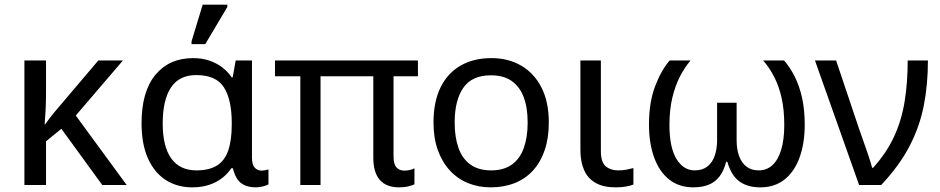

<svg xmlns="http://www.w3.org/2000/svg" viewBox="-20 -796 4042 826"><path d="M509 -536 306 -299 525 0H420L244 -242L178 -188V0H85V-536H178V-397Q178 -357 176 -319Q174 -281 172 -261H174Q183 -274 193.5 -287.5Q204 -301 213 -312L403 -536Z M807 10Q743 10 694 -21Q645 -52 617 -113.5Q589 -175 589 -266Q589 -402 648.5 -474Q708 -546 811 -546Q849 -546 880 -535.5Q911 -525 935.5 -506.5Q960 -488 977 -463H981L994 -536H1064V-118Q1064 -87 1076 -74.5Q1088 -62 1105 -62Q1113 -62 1122 -64Q1131 -66 1135 -67V-3Q1130 0 1121 3Q1112 6 1101 8Q1090 10 1079 10Q1042 10 1017.5 -8Q993 -26 982 -72H975Q959 -48 935 -29.5Q911 -11 879 -0.5Q847 10 807 10ZM825 -63Q880 -63 913.5 -84Q947 -105 962 -149Q977 -193 977 -261V-267Q977 -367 943.5 -420Q910 -473 824 -473Q751 -473 715.5 -419.5Q680 -366 680 -265Q680 -165 717 -114Q754 -63 825 -63ZM804 -606V-618L852 -776H958V-766L863 -606Z M1697 10Q1642 10 1614 -22Q1586 -54 1586 -118V-468H1359V0H1272V-468H1163V-536H1778V-468H1673V-124Q1673 -89 1686 -75.5Q1699 -62 1719 -62Q1733 -62 1744.5 -65Q1756 -68 1763 -72V-3Q1755 1 1737.5 5.5Q1720 10 1697 10Z M2341 -269Q2341 -202 2323.5 -150.5Q2306 -99 2273.5 -63Q2241 -27 2194.5 -8.5Q2148 10 2091 10Q2038 10 1993 -8.5Q1948 -27 1915 -63Q1882 -99 1863.5 -150.5Q1845 -202 1845 -269Q1845 -358 1875 -419.5Q1905 -481 1961 -513.5Q2017 -546 2094 -546Q2167 -546 2222.5 -513.5Q2278 -481 2309.5 -419.5Q2341 -358 2341 -269ZM1936 -269Q1936 -206 1952.5 -159.5Q1969 -113 2004 -88Q2039 -63 2093 -63Q2147 -63 2182 -88Q2217 -113 2233.5 -159.5Q2250 -206 2250 -269Q2250 -333 2233 -378Q2216 -423 2181.5 -447.5Q2147 -472 2092 -472Q2010 -472 1973 -418Q1936 -364 1936 -269Z M2628 10Q2576 10 2542.5 -9Q2509 -28 2493 -64Q2477 -100 2477 -150V-536H2565V-147Q2565 -98 2586 -80.5Q2607 -63 2639 -63Q2659 -63 2674.5 -66Q2690 -69 2705 -73V-2Q2692 3 2673 6.5Q2654 10 2628 10Z M2963 10Q2901 10 2858.5 -24Q2816 -58 2794 -119Q2772 -180 2772 -260Q2772 -355 2798 -424Q2824 -493 2861 -536H2951Q2926 -507 2905.5 -467.5Q2885 -428 2872.5 -376Q2860 -324 2860 -259Q2860 -162 2890 -112.5Q2920 -63 2969 -63Q3002 -63 3023.5 -80Q3045 -97 3055 -126.5Q3065 -156 3065 -193V-354H3149V-193Q3149 -152 3160.5 -122.5Q3172 -93 3193 -78Q3214 -63 3244 -63Q3278 -63 3302.5 -85Q3327 -107 3340.5 -151Q3354 -195 3354 -259Q3354 -322 3343 -372.5Q3332 -423 3311.5 -463.5Q3291 -504 3263 -536H3353Q3380 -505 3400 -464.5Q3420 -424 3431 -373Q3442 -322 3442 -260Q3442 -180 3420 -119Q3398 -58 3355.5 -24Q3313 10 3251 10Q3196 10 3161 -15.5Q3126 -41 3109 -100H3104Q3094 -61 3075 -36.5Q3056 -12 3028 -1Q3000 10 2963 10Z M3676 0 3486 -536H3577L3674 -247Q3682 -223 3694 -190Q3706 -157 3716.5 -125.5Q3727 -94 3732 -74H3736Q3793 -137 3825.5 -206.5Q3858 -276 3871.5 -357.5Q3885 -439 3885 -536H3972Q3972 -431 3954 -340.5Q3936 -250 3892.5 -166.5Q3849 -83 3771 0Z"/></svg>

Font: Noto Sans Ambassadori
Style: Regular
Weight: 400
Designer: Monotype Design Team
Foundry: Monotype Imaging Inc.
Version: Version 2.013